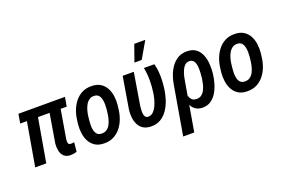

<svg xmlns="http://www.w3.org/2000/svg" viewBox="-119 -1189 2686 1807"><g transform="rotate(-20 1224.0 -285.5)"><path d="M533.7 -528.3 517.6 -436H51.8L67.9 -528.3ZM246.1 -528.3 154.3 0H43.5L135.3 -528.3ZM361.8 -528.3H472.7L408.7 -150.4Q407.2 -137.7 407.5 -125Q407.7 -112.3 413.3 -103.3Q418.9 -94.2 435.1 -94.2Q444.3 -93.8 452.6 -95.2Q460.9 -96.7 469.2 -97.7L460 -5.4Q444.3 0.5 428.2 2.9Q412.1 5.4 396 5.4Q354 4.9 331.3 -17.3Q308.6 -39.6 301.5 -73.5Q294.4 -107.4 297.4 -143.6Z M561 -242.7 566.4 -284.7Q572.3 -333.5 589.8 -379.2Q607.4 -424.8 637 -461.4Q666.5 -498 708.3 -518.8Q750 -539.6 804.7 -538.1Q857.4 -537.1 892.1 -514.6Q926.8 -492.2 946.3 -455.6Q965.8 -418.9 971.7 -374.8Q977.5 -330.6 973.1 -285.2L967.8 -242.7Q961.9 -194.3 944.3 -148.4Q926.8 -102.5 897.2 -66.4Q867.7 -30.3 825.9 -9.5Q784.2 11.2 729.5 9.8Q676.3 8.8 641.8 -13.7Q607.4 -36.1 588.1 -72.5Q568.8 -108.9 562.7 -153.3Q556.6 -197.8 561 -242.7ZM677.7 -285.2 672.9 -241.7Q670.9 -222.2 670.2 -196Q669.4 -169.9 675 -144.8Q680.7 -119.6 695.6 -103Q710.4 -86.4 738.3 -85.4Q770 -83.5 791.7 -98.4Q813.5 -113.3 826.7 -137.7Q839.8 -162.1 846.9 -189.9Q854 -217.8 857.4 -243.2L862.3 -285.6Q863.8 -305.2 864.3 -331.5Q864.7 -357.9 859.1 -382.8Q853.5 -407.7 838.9 -424.6Q824.2 -441.4 795.9 -442.9Q765.6 -444.8 744.4 -429.4Q723.1 -414.1 709.5 -389.6Q695.8 -365.2 688.2 -337.2Q680.7 -309.1 677.7 -285.2Z M1111.8 -528.3H1223.1L1169.9 -204.1Q1168.9 -193.4 1167.2 -174.1Q1165.5 -154.8 1167.2 -134.5Q1168.9 -114.3 1177.2 -100.1Q1185.5 -85.9 1204.1 -84.5Q1235.4 -83 1257.1 -104.2Q1278.8 -125.5 1293.7 -157.7Q1308.6 -189.9 1316.7 -222.9Q1324.7 -255.9 1327.6 -278.3Q1336.9 -339.8 1336.9 -403.8Q1336.9 -467.8 1324.7 -529.3L1429.2 -528.8Q1440.4 -487.8 1443.8 -445.8Q1447.3 -403.8 1445.3 -361.6Q1443.4 -319.3 1438 -278.3Q1431.6 -229 1415.3 -177.5Q1398.9 -126 1370.6 -82.8Q1342.3 -39.6 1299.8 -13.4Q1257.3 12.7 1198.7 11.2Q1152.8 9.8 1123.5 -9.3Q1094.2 -28.3 1078.6 -59.3Q1063 -90.3 1058.1 -128.4Q1053.2 -166.5 1058.1 -206.1ZM1258.3 -607.4 1317.4 -773.9H1427.7L1331.1 -607.4Z M1451.7 203.1 1534.7 -281.7Q1541.5 -327.1 1557.9 -373Q1574.2 -418.9 1601.8 -457Q1629.4 -495.1 1669.2 -517.6Q1709 -540 1762.7 -538.6Q1817.9 -536.6 1850.8 -509.8Q1883.8 -482.9 1899.9 -440.7Q1916 -398.4 1918.9 -350.6Q1921.9 -302.7 1917 -259.3L1915.5 -248Q1910.6 -207 1897.2 -161.6Q1883.8 -116.2 1860.4 -76.4Q1836.9 -36.6 1800.8 -12.5Q1764.6 11.7 1713.9 10.7Q1666.5 8.8 1638.7 -16.1Q1610.8 -41 1597.2 -79.6Q1583.5 -118.2 1579.3 -160.6Q1575.2 -203.1 1574.7 -239.7Q1581.5 -234.9 1588.1 -230Q1594.7 -225.1 1601.3 -220.5Q1607.9 -215.8 1615.2 -211.4Q1615.2 -185.1 1620.1 -156.2Q1625 -127.4 1640.9 -106.9Q1656.7 -86.4 1690.4 -85.4Q1721.2 -84.5 1741.9 -100.3Q1762.7 -116.2 1775.4 -142.1Q1788.1 -168 1794.7 -196.3Q1801.3 -224.6 1804.7 -248.5L1805.7 -258.8Q1807.6 -276.9 1809.6 -307.4Q1811.5 -337.9 1808.6 -368.7Q1805.7 -399.4 1792 -421.1Q1778.3 -442.9 1749 -443.8Q1721.2 -444.3 1702.4 -426.3Q1683.6 -408.2 1671.9 -380.4Q1660.2 -352.5 1653.8 -323.7Q1647.5 -294.9 1644.5 -274.9L1562.5 203.1Z M1994.6 -242.7 2000 -284.7Q2005.9 -333.5 2023.4 -379.2Q2041 -424.8 2070.6 -461.4Q2100.1 -498 2141.8 -518.8Q2183.6 -539.6 2238.3 -538.1Q2291 -537.1 2325.7 -514.6Q2360.4 -492.2 2379.9 -455.6Q2399.4 -418.9 2405.3 -374.8Q2411.1 -330.6 2406.7 -285.2L2401.4 -242.7Q2395.5 -194.3 2377.9 -148.4Q2360.4 -102.5 2330.8 -66.4Q2301.3 -30.3 2259.5 -9.5Q2217.8 11.2 2163.1 9.8Q2109.9 8.8 2075.4 -13.7Q2041 -36.1 2021.7 -72.5Q2002.4 -108.9 1996.3 -153.3Q1990.2 -197.8 1994.6 -242.7ZM2111.3 -285.2 2106.4 -241.7Q2104.5 -222.2 2103.8 -196Q2103 -169.9 2108.6 -144.8Q2114.3 -119.6 2129.2 -103Q2144 -86.4 2171.9 -85.4Q2203.6 -83.5 2225.3 -98.4Q2247.1 -113.3 2260.3 -137.7Q2273.4 -162.1 2280.5 -189.9Q2287.6 -217.8 2291 -243.2L2295.9 -285.6Q2297.4 -305.2 2297.9 -331.5Q2298.3 -357.9 2292.7 -382.8Q2287.1 -407.7 2272.5 -424.6Q2257.8 -441.4 2229.5 -442.9Q2199.2 -444.8 2178 -429.4Q2156.7 -414.1 2143.1 -389.6Q2129.4 -365.2 2121.8 -337.2Q2114.3 -309.1 2111.3 -285.2Z"/></g></svg>

Font: Roboto Condensed Medium
Style: Italic
Weight: 500
Italic angle: -12°
Designer: Christian Robertson
Foundry: Google
Version: Version 3.0; 2020